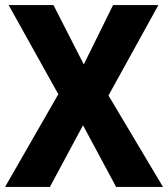

<svg xmlns="http://www.w3.org/2000/svg" viewBox="-20 -734 660 754"><path d="M620 0H436L306 -242L176 0H0L209 -364L14 -714H190L309 -481L424 -714H602L406 -359Z"/></svg>

Font: Noto Sans Kannada SemiCondensed ExtraBold
Style: Regular
Weight: 800
Width: 4
Designer: Jelle Bosma - Monotype Design Team
Foundry: Monotype Imaging Inc.
Version: Version 2.005; ttfautohint (v1.8.4.7-5d5b)